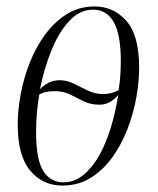

<svg xmlns="http://www.w3.org/2000/svg" viewBox="-20 -566 489 596"><path d="M174 10Q112 10 73.5 -36.5Q35 -83 35 -179Q35 -223 44 -272.5Q53 -322 72 -370.5Q91 -419 120 -458.5Q149 -498 187 -522Q225 -546 274 -546Q332 -546 372 -501.5Q412 -457 412 -355Q412 -312 403 -262.5Q394 -213 375.5 -165Q357 -117 328.5 -77.5Q300 -38 261.5 -14Q223 10 174 10ZM300 -274Q325 -274 348 -286Q352 -309 353.5 -332Q355 -355 355 -377Q355 -459 333 -497.5Q311 -536 269 -536Q228 -536 195.5 -501.5Q163 -467 140 -410.5Q117 -354 104 -289Q131 -317 165 -317Q187 -317 208.5 -306.5Q230 -296 252.5 -285Q275 -274 300 -274ZM177 0Q211 0 239 -23Q267 -46 288.5 -84.5Q310 -123 324.5 -171.5Q339 -220 347 -271Q335 -257 320.5 -249Q306 -241 289 -241Q261 -241 240 -251.5Q219 -262 198 -272.5Q177 -283 150 -283Q138 -283 126 -281Q114 -279 102 -273Q92 -215 92 -156Q92 -70 114.5 -35Q137 0 177 0Z"/></svg>

Font: Noto Serif Display ExtraCondensed Light
Style: Italic
Weight: 300
Width: 2
Italic angle: -12°
Designer: Monotype Design Team
Foundry: Monotype Imaging Inc.
Version: Version 2.009